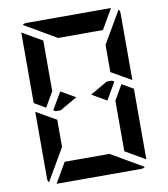

<svg xmlns="http://www.w3.org/2000/svg" viewBox="-104 -1086 1024 1173"><g transform="rotate(-10 408.0 -500.0)"><path d="M593 -698V-784L709 -983Q717 -972 717 -959V-544L593 -615ZM271 -552 361 -500 254 -438H223L209 -446ZM647 -531 717 -490V-52L593 -124V-138V-170V-302V-396V-438ZM223 -302V-216L107 -17Q99 -28 99 -41V-456L158 -422L186 -406L223 -385ZM169 -469 99 -510V-948L223 -876V-698V-590V-562ZM315 -876 116 -992Q127 -1000 140 -1000H346H470H665L593 -876H554H470H346ZM501 -124 700 -8Q689 0 676 0H470H346H151L223 -124H262H346H470ZM607 -554 545 -447 454 -500 561 -562H593Z"/></g></svg>

Font: DSEG14 Modern Mini
Style: Bold
Weight: 700
Designer: Keshikan(Twitter:@keshinomi_88pro)
Version: Version 0.46